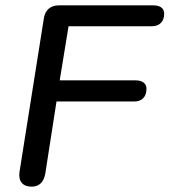

<svg xmlns="http://www.w3.org/2000/svg" viewBox="-20 -690 633 717"><path d="M53 -49 144 -623Q148 -646 162.5 -658Q177 -670 200 -670H551Q593 -670 593 -638Q593 -617 581 -604.5Q569 -592 547 -592H236L203 -390H485Q506 -390 516.5 -381.5Q527 -373 527 -358Q527 -336 515 -323.5Q503 -311 481 -311H191L149 -41Q140 7 98 7Q73 7 61 -7.5Q49 -22 53 -49Z"/></svg>

Font: SN Pro
Style: Italic
Weight: 400
Italic angle: -9°
Designer: Tobias Whetton
Foundry: Supernotes
Version: Version 1.003